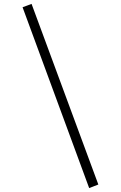

<svg xmlns="http://www.w3.org/2000/svg" viewBox="-20 -809 616 980"><path d="M95.2 -772 141.1 -789.1 481.9 132.8 435.1 150.9Z"/></svg>

Font: Dihjauti S
Style: Bold
Weight: 700
Designer: T. Christopher White
Version: Version 3.0.0